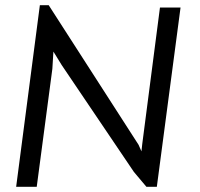

<svg xmlns="http://www.w3.org/2000/svg" viewBox="-20 -716 768 737"><path d="M133 -696H167L512 -160L523 -135L526 -163L594 -687H673L582 1H542L494 -56L217 -466L185 -518L181 -452L121 1H42Z"/></svg>

Font: Bellota Text
Style: Bold Italic
Weight: 700
Italic angle: -7.5°
Designer: Kemie Guaida
Foundry: Kemie Guaida
Version: Version 4.001